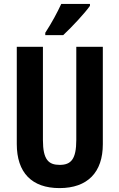

<svg xmlns="http://www.w3.org/2000/svg" viewBox="-20 -954 611 984"><path d="M441 -924V-934H294C273 -889 247 -840 212 -786V-774H304C350 -817 415 -887 441 -924ZM507 -215V-714H371V-237C371 -138 344 -109 286 -109C230 -109 200 -134 200 -236V-714H66V-216C66 -69 143 10 285 10C429 10 507 -71 507 -215Z"/></svg>

Font: Noto Sans Kannada ExtraCondensed
Style: Bold
Weight: 700
Width: 2
Designer: Jelle Bosma - Monotype Design Team
Foundry: Monotype Imaging Inc.
Version: Version 2.005